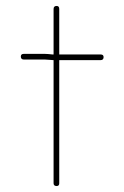

<svg xmlns="http://www.w3.org/2000/svg" viewBox="-20 -624 417 645"><path d="M160 -422V-8C160 -2 164 1 170 1C176 1 179 -2 179 -8V-422H318C325 -422 328 -426 328 -432C328 -438 325 -441 318 -441H179V-594C179 -601 176 -604 170 -604C164 -604 160 -601 160 -594V-441H156C147 -442 139 -443 131 -443H60C53 -443 50 -440 50 -434C50 -428 53 -424 60 -424H131C140 -424 151 -422 160 -422Z"/></svg>

Font: Electronic
Style: ExThn
Weight: 100
Version: Version 1.011